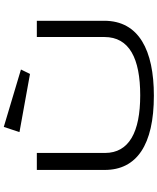

<svg xmlns="http://www.w3.org/2000/svg" viewBox="73 -916 853 1040"><g transform="rotate(-90 500.0 -395.5)"><path d="M620 -660 644 -709 333 -802 305 -717ZM502 11C748 11 908 -70 908 -258V-623H820V-257C820 -122 704 -63 504 -63C306 -63 192 -123 192 -254V-623H100V-255C100 -82 236 11 502 11Z"/></g></svg>

Font: Inconsolata UltraExpanded
Style: Regular
Weight: 400
Width: 9
Monospace: yes
Designer: Raph Levien, Cyreal, Brenton Simpson
Foundry: Raph Levien, Cyreal, Google
Version: Version 3.100